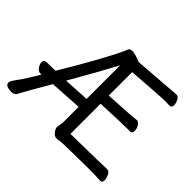

<svg xmlns="http://www.w3.org/2000/svg" viewBox="-157 -956 1212 1212"><g transform="rotate(45 449.0 -350.0)"><path d="M247.1 -285.2 419.9 -294.9V-594.2Q350.1 -463.9 247.1 -285.2ZM461.9 16.1Q443.8 16.1 428.5 -3.4Q413.1 -22.9 413.1 -37.1L419.9 -84V-224.1L204.1 -210.9Q110.8 -51.8 88.9 -8.8Q79.1 9.8 54.2 9.8Q-2 9.8 -2 -18.1Q-2 -30.8 11.2 -49.8Q64.9 -122.1 109.9 -203.1L99.1 -202.1Q82 -202.1 68.1 -221.7Q54.2 -241.2 54.2 -258.8Q54.2 -280.8 83 -280.8Q147 -280.8 155.8 -282.2Q225.1 -396 287.1 -508.8Q374 -667 380.9 -692.9Q386.2 -713.9 412.1 -713.9Q433.1 -713.9 487.8 -691.9Q710 -708 800.8 -715.8Q818.8 -715.8 828.9 -695.3Q838.9 -674.8 838.9 -658.2Q838.9 -634.8 820.8 -634.8L785.2 -636.2Q746.1 -636.2 503.9 -618.2V-409.2Q675.8 -418 700 -420.9Q724.1 -423.8 737.8 -424.8Q755.9 -424.8 766.8 -404.8Q777.8 -384.8 777.8 -367.2Q777.8 -344.2 758.8 -344.2Q679.2 -344.2 503.9 -335.9V-66.9Q788.1 -70.8 825.2 -73.2Q842.8 -73.2 853.3 -52Q863.8 -30.8 863.8 -13.2Q863.8 9.8 846.2 9.8Q792 6.8 743.2 6.8Q499 8.8 488 12.5Q477.1 16.1 461.9 16.1Z"/></g></svg>

Font: LXGW WenKai Screen
Style: Regular
Weight: 400
Designer: LXGW / Fontworks Inc.
Foundry: LXGW / Fontworks Inc.
Version: Version 1.510;January 18,2025